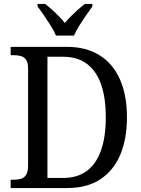

<svg xmlns="http://www.w3.org/2000/svg" viewBox="-20 -951 715 971"><path d="M34 0V-42H50Q70 -42 86.5 -47Q103 -52 112.5 -67.5Q122 -83 122 -113V-604Q122 -634 112 -648.5Q102 -663 85.5 -667.5Q69 -672 48 -672H34V-714H319Q414 -714 482 -672.5Q550 -631 586 -551Q622 -471 622 -357Q622 -248 588 -168Q554 -88 487 -44Q420 0 319 0ZM298 -51Q371 -51 418.5 -86Q466 -121 490.5 -189.5Q515 -258 515 -357Q515 -457 491 -525Q467 -593 419 -628.5Q371 -664 299 -664H220V-51ZM263 -771Q254 -794 237 -820.5Q220 -847 202.5 -873Q185 -899 170 -918V-931H208Q225 -918 243 -902Q261 -886 277.5 -869Q294 -852 308 -835Q322 -852 339 -869Q356 -886 374 -902Q392 -918 409 -931H447V-918Q433 -899 415 -873Q397 -847 380.5 -820.5Q364 -794 354 -771Z"/></svg>

Font: Noto Serif Thai SemiCondensed
Style: Regular
Weight: 400
Width: 4
Designer: Monotype Design Team
Foundry: Monotype Imaging Inc.
Version: Version 2.002